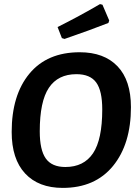

<svg xmlns="http://www.w3.org/2000/svg" viewBox="-20 -907 671 937"><path d="M468 -887 480 -884 513 -807 509 -795Q420 -760 295 -717L282 -721L261 -775Q369 -829 468 -887ZM369 -652Q488 -652 553.5 -583.5Q619 -515 619 -384Q619 -204 531.5 -97Q444 10 286 10Q168 10 102.5 -60.5Q37 -131 37 -263Q37 -443 123.5 -547.5Q210 -652 369 -652ZM353 -545Q263 -545 218.5 -478.5Q174 -412 174 -266Q174 -175 203.5 -133.5Q233 -92 299 -92Q389 -92 434 -159Q479 -226 479 -373Q479 -464 449.5 -504.5Q420 -545 353 -545Z"/></svg>

Font: Alegreya Sans SC
Style: Bold Italic
Weight: 700
Italic angle: -7°
Designer: Juan Pablo del Peral
Foundry: Huerta Tipografica
Version: Version 2.007